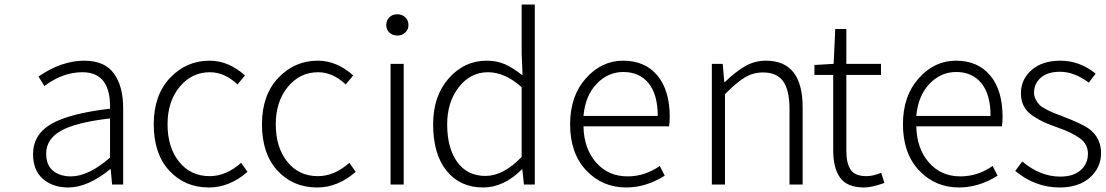

<svg xmlns="http://www.w3.org/2000/svg" viewBox="-20 -815 4886 848"><path d="M281 13Q213 13 169.5 -25Q126 -63 126 -134Q126 -221 206.5 -267.5Q287 -314 466 -335Q470 -496 344 -496Q257 -496 176 -435L150 -477Q252 -547 352 -547Q442 -547 483 -490.5Q524 -434 524 -338V0H475L469 -68H467Q368 13 281 13ZM293 -36Q371 -36 466 -119V-292Q313 -274 248.5 -237Q184 -200 184 -137Q184 -85 214.5 -60.5Q245 -36 293 -36Z M903 13Q796 13 727.5 -61.5Q659 -136 659 -266Q659 -395 731 -471Q803 -547 906 -547Q989 -547 1062 -482L1029 -442Q972 -496 907 -496Q827 -496 773.5 -431.5Q720 -367 720 -266Q720 -164 771 -100.5Q822 -37 906 -37Q979 -37 1045 -96L1073 -56Q994 13 903 13Z M1381 13Q1274 13 1205.5 -61.5Q1137 -136 1137 -266Q1137 -395 1209 -471Q1281 -547 1384 -547Q1467 -547 1540 -482L1507 -442Q1450 -496 1385 -496Q1305 -496 1251.5 -431.5Q1198 -367 1198 -266Q1198 -164 1249 -100.5Q1300 -37 1384 -37Q1457 -37 1523 -96L1551 -56Q1472 13 1381 13Z M1705 0V-533H1763V0ZM1735 -658Q1714 -658 1700 -671Q1686 -684 1686 -704Q1686 -726 1700 -739Q1714 -752 1735 -752Q1755 -752 1769.5 -739Q1784 -726 1784 -704Q1784 -684 1769.5 -671Q1755 -658 1735 -658Z M2114 13Q2012 13 1952.5 -60.5Q1893 -134 1893 -266Q1893 -391 1962 -469Q2031 -547 2129 -547Q2174 -547 2209.5 -531.5Q2245 -516 2288 -482L2284 -578V-795H2342V0H2294L2287 -67H2285Q2205 13 2114 13ZM2124 -38Q2203 -38 2284 -122V-430Q2210 -496 2135 -496Q2058 -496 2006.5 -430Q1955 -364 1955 -266Q1955 -161 1999.5 -99.5Q2044 -38 2124 -38Z M2746 13Q2640 13 2569 -62.5Q2498 -138 2498 -266Q2498 -391 2567.5 -469Q2637 -547 2732 -547Q2829 -547 2883.5 -481.5Q2938 -416 2938 -299Q2938 -276 2935 -257H2557Q2559 -159 2612.5 -97.5Q2666 -36 2752 -36Q2828 -36 2894 -82L2916 -39Q2833 13 2746 13ZM2557 -303H2885Q2885 -398 2844.5 -447.5Q2804 -497 2733 -497Q2665 -497 2615 -444.5Q2565 -392 2557 -303Z M3124 0V-533H3172L3179 -452H3181Q3228 -498 3270.5 -522.5Q3313 -547 3363 -547Q3525 -547 3525 -341V0H3467V-333Q3467 -417 3439 -456Q3411 -495 3350 -495Q3306 -495 3269 -472.5Q3232 -450 3182 -399V0Z M3797 13Q3722 13 3691 -29.5Q3660 -72 3660 -152V-484H3577V-528L3662 -533L3669 -687H3718V-533H3871V-484H3718V-148Q3718 -93 3737.5 -65Q3757 -37 3807 -37Q3836 -37 3872 -52L3886 -7Q3830 13 3797 13Z M4216 13Q4110 13 4039 -62.5Q3968 -138 3968 -266Q3968 -391 4037.5 -469Q4107 -547 4202 -547Q4299 -547 4353.5 -481.5Q4408 -416 4408 -299Q4408 -276 4405 -257H4027Q4029 -159 4082.5 -97.5Q4136 -36 4222 -36Q4298 -36 4364 -82L4386 -39Q4303 13 4216 13ZM4027 -303H4355Q4355 -398 4314.5 -447.5Q4274 -497 4203 -497Q4135 -497 4085 -444.5Q4035 -392 4027 -303Z M4660 13Q4552 13 4464 -60L4495 -102Q4574 -35 4663 -35Q4721 -35 4753 -63.5Q4785 -92 4785 -136Q4785 -178 4750.5 -203.5Q4716 -229 4656 -250Q4617 -264 4595 -273.5Q4573 -283 4544.5 -301.5Q4516 -320 4502.5 -345Q4489 -370 4489 -403Q4489 -464 4536 -505.5Q4583 -547 4664 -547Q4748 -547 4819 -490L4789 -450Q4725 -498 4662 -498Q4606 -498 4576.5 -471.5Q4547 -445 4547 -406Q4547 -389 4555 -374.5Q4563 -360 4572 -351Q4581 -342 4601.5 -331.5Q4622 -321 4633.5 -316.5Q4645 -312 4671 -302Q4760 -268 4790 -246Q4843 -206 4843 -139Q4843 -75 4794 -31Q4745 13 4660 13Z"/></svg>

Font: NotoSansHansLight
Style: Regular
Weight: 300
Designer: Ryoko NISHIZUKA  (kana & ideographs); Paul D. Hunt (Latin, Greek & Cyrillic); Wenlong ZHANG  (bopomofo); Sandoll Communi
Foundry: Adobe Systems Incorporated
Version: Version 1.00;December 8, 2021;FontCreator 13.0.0.2675 64-bit